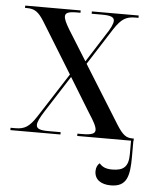

<svg xmlns="http://www.w3.org/2000/svg" viewBox="-53 -580 643 821"><g transform="rotate(5 269.0 -169.0)"><path d="M5 0H220V-10H167C131 -10 116 -16 116 -32C116 -45 125 -63 144 -93L244 -249L334 -102C355 -70 368 -47 368 -32C368 -17 354 -10 312 -10H292V0H523V58C523 112 502 130 453 130C425 130 410 122 398 108C389 115 383 127 383 143C383 179 411 198 453 198C522 198 533 152 533 68V0H534V-10H528C501 -10 486 -21 460 -62L305 -311L406 -469C436 -514 456 -526 496 -526H509V-536H308V-526H352C390 -526 405 -520 405 -504C405 -491 395 -470 376 -442L299 -321L218 -451C203 -476 195 -493 195 -505C195 -520 208 -526 245 -526H260V-536H22V-526H31C63 -526 80 -515 105 -475L238 -259L115 -68C85 -22 65 -10 25 -10H5Z"/></g></svg>

Font: Noto Serif Display SemiCondensed
Style: Regular
Weight: 400
Width: 4
Designer: Monotype Design Team
Foundry: Monotype Imaging Inc.
Version: Version 2.009